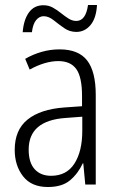

<svg xmlns="http://www.w3.org/2000/svg" viewBox="-20 -740 475 770"><path d="M219 -542Q295 -542 329.5 -497.5Q364 -453 364 -359V0H322L314 -85H312Q293 -44 261 -17Q229 10 172 10Q106 10 72.5 -33Q39 -76 39 -139Q39 -219 90.5 -260.5Q142 -302 238 -309L309 -314V-355Q309 -431 286 -463Q263 -495 214 -495Q161 -495 99 -461L81 -504Q112 -522 147 -532Q182 -542 219 -542ZM244 -267Q95 -257 95 -140Q95 -88 119 -61.5Q143 -35 185 -35Q247 -35 278.5 -84Q310 -133 310 -216V-272ZM71 -611Q75 -661 96 -690Q117 -719 154 -719Q175 -719 192 -709.5Q209 -700 224.5 -687.5Q240 -675 255 -665.5Q270 -656 286 -656Q324 -656 333 -720H369Q366 -667 343 -639.5Q320 -612 286 -612Q259 -612 237 -627.5Q215 -643 195 -659Q175 -675 155 -675Q138 -675 125 -659.5Q112 -644 108 -611Z"/></svg>

Font: Noto Sans Sinhala UI Condensed Light
Style: Regular
Weight: 300
Width: 3
Designer: Jelle Bosma - Monotype Design Team
Foundry: Monotype Imaging Inc.
Version: Version 2.006; ttfautohint (v1.8.4.7-5d5b)